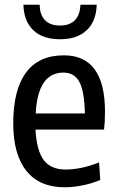

<svg xmlns="http://www.w3.org/2000/svg" viewBox="-20 -783 498 812"><path d="M253 9Q147 9 91.5 -60.5Q36 -130 36 -261Q36 -403 90 -476Q144 -549 250 -549Q424 -549 424 -311Q424 -285 423 -268.5Q422 -252 420 -235H130Q135 -146 165 -106Q195 -66 258 -66Q288 -66 323 -73Q358 -80 399 -96L404 -22Q372 -8 331.5 0.5Q291 9 253 9ZM248 -476Q140 -476 131 -303H339Q337 -396 316 -436Q295 -476 248 -476ZM234 -617Q161 -617 121 -655Q81 -693 79 -763H148Q148 -721 170 -698Q192 -675 234 -675Q275 -675 297 -698Q319 -721 320 -763H389Q387 -693 346.5 -655Q306 -617 234 -617Z"/></svg>

Font: Encode Sans Compressed
Style: Medium
Weight: 500
Designer: Pablo Impallari, Andres Torresi
Foundry: Pablo Impallari, Andres Torresi
Version: Version 1.000; ttfautohint (v1.00) -l 8 -r 50 -G 200 -x 14 -